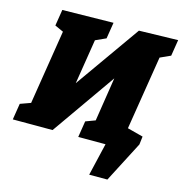

<svg xmlns="http://www.w3.org/2000/svg" viewBox="-146 -826 1084 1142"><g transform="rotate(15 396.0 -255.0)"><path d="M-18 0 -2 -100 62 -123 135 -581 82 -605 98 -705 412 -710 396 -610 332 -581 288 -305 570 -704 810 -710 794 -610 730 -581 657 -126 713 -100 697 0H385L401 -100L460 -122L502 -392L227 0ZM556 -153 754 -101 748 -51 618 200H506L553 0H532Z"/></g></svg>

Font: Bitter Black
Style: Italic
Weight: 900
Italic angle: -9°
Designer: Sol Matas, and Bitter project Authors
Foundry: Sol Matas
Version: Version 2.001